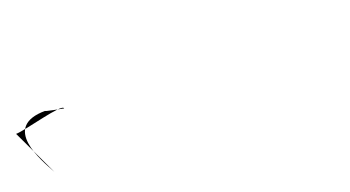

<svg xmlns="http://www.w3.org/2000/svg" viewBox="-27 -165 747 410"><g transform="rotate(-20 346.5 39.5)"><path d="M0 0C21 0 115 -28 115 -16C115 -16 67 -25 76 -25C-26 -25 31 71 49 104Z"/></g></svg>

Font: Passageway
Style: BdSuIt
Weight: 700
Foundry: Ascender Corporation
Version: Version 1.11